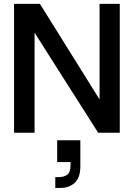

<svg xmlns="http://www.w3.org/2000/svg" viewBox="-20 -670 676 969"><path d="M482.5 -650.5H584.5V0H475.5L154.5 -505V0H51V-650.5H181.5L482.5 -168ZM268.5 38H385.5V169.5Q385.5 227 356.8 252.8Q328 278.5 286 278.5H259V224H273.5Q303 224 319.5 211.8Q336 199.5 336 163.5V148H268.5Z"/></svg>

Font: Overused Grotesk Medium
Style: Regular
Weight: 525
Version: Version 0.004